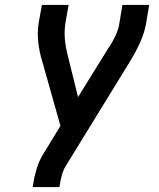

<svg xmlns="http://www.w3.org/2000/svg" viewBox="-20 -755 640 775"><path d="M112 0 113 -7Q118 -40 127.5 -72.5Q137 -105 155 -134L224 -247L150 -509Q139 -545 134.5 -583.5Q130 -622 136 -662L149 -735H257L244 -662Q239 -628 242 -596Q245 -564 253 -533L295 -363L415 -557Q416 -559 417 -560.5Q418 -562 419 -564H420Q435 -587 446.5 -611.5Q458 -636 462 -662L474 -735H582L570 -662Q563 -622 545.5 -583.5Q528 -545 506 -509L246 -86Q235 -68 229.5 -47.5Q224 -27 221 -7L220 0Z"/></svg>

Font: Iosevka Curly SmBdExObl
Style: Regular
Weight: 600
Width: 7
Italic angle: -9°
Monospace: yes
Designer: Belleve Invis
Foundry: Belleve Invis
Version: Version 11.1.0; ttfautohint (v1.8.3)